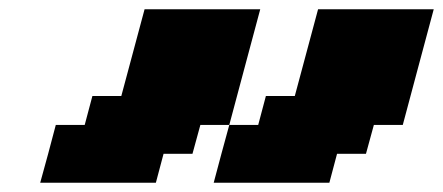

<svg xmlns="http://www.w3.org/2000/svg" viewBox="-20 -645 957 415"><path d="M441.9 -250H691.9L708.5 -312.5H771L788.1 -375H850.6Q861.8 -416.5 884 -500Q906.2 -583.5 917.5 -625H667.5L617.2 -437.5H554.7L538.1 -375H475.6Q469.7 -354 458.5 -312.3Q447.3 -270.5 441.9 -250ZM66.9 -250H316.9L333.5 -312.5H396L413.1 -375H475.6Q486.8 -416.5 509 -500Q531.2 -583.5 542.5 -625H292.5L242.2 -437.5H179.7L163.1 -375H100.6Q95.2 -354 84 -312.3Q72.8 -270.5 66.9 -250Z"/></svg>

Font: Faithful 32x
Style: BoldOblique
Weight: 400
Foundry: Faithful Resource Pack
Version: Version 1.0; January 27, 2023